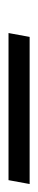

<svg xmlns="http://www.w3.org/2000/svg" viewBox="116 -206 91 462"><g transform="rotate(-90 162.0 25.5)"><path d="M314 0 304.7 50.8H-49.3L-40 0Z"/></g></svg>

Font: Roboto Condensed Light
Style: Italic
Weight: 300
Italic angle: -12°
Designer: Christian Robertson
Foundry: Google
Version: Version 3.0; 2020